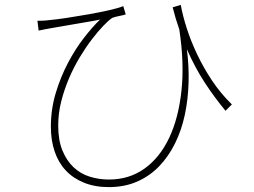

<svg xmlns="http://www.w3.org/2000/svg" viewBox="-20 -732 1040 785"><path d="M902 -279Q855 -336 816 -396Q777 -456 744 -531Q753 -462 751 -393.5Q749 -325 735.5 -262Q722 -199 695.5 -145.5Q669 -92 630.5 -52Q592 -12 540.5 10.5Q489 33 425 33Q368 33 323.5 15Q279 -3 249 -35Q219 -67 203.5 -112.5Q188 -158 188 -214Q188 -286 208 -352Q228 -418 258 -475Q288 -532 323 -577Q358 -622 389 -652Q366 -647 338 -642.5Q310 -638 282.5 -633Q255 -628 230.5 -624Q206 -620 190 -617Q179 -615 165.5 -612.5Q152 -610 138 -607L133 -647Q142 -647 155.5 -647.5Q169 -648 183 -650Q208 -652 251 -658.5Q294 -665 339.5 -673Q385 -681 425 -690Q465 -699 484 -707L494 -673Q485 -670 467 -666.5Q449 -663 439 -659Q424 -649 402 -626Q380 -603 355.5 -571Q331 -539 306.5 -498.5Q282 -458 262.5 -412.5Q243 -367 230.5 -318Q218 -269 218 -219Q218 -158 235.5 -116Q253 -74 281.5 -47.5Q310 -21 347.5 -9.5Q385 2 426 2Q508 2 570.5 -42.5Q633 -87 671.5 -168Q710 -249 722 -362Q734 -475 713 -612Q698 -654 686 -702L719 -712Q727 -668 743.5 -616.5Q760 -565 785.5 -511Q811 -457 846 -404Q881 -351 928 -305Z"/></svg>

Font: SpoqaHanSans
Style: Thin
Weight: 250
Designer: [Spoqa Han Sans] Dong-huui Kim \uAE40 \uB3D9 \uD718   [Noto Sans] Ryoko NISHIZUKA \u897F \u585A \u6DBC \u5B50  (kana & i
Foundry: Spoqa (http://bi.spoqa.com)
Version: Version 1.004;PS 1.004;hotconv 1.0.82;makeotf.lib2.5.63406